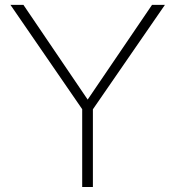

<svg xmlns="http://www.w3.org/2000/svg" viewBox="-20 -752 705 772"><path d="M353.5 0H310.5V-313L22 -732.4H74.2L332.5 -351.6L591.3 -732.4H643.1L353.5 -312.5Z"/></svg>

Font: Kumbh Sans ExtraLight
Style: Regular
Weight: 250
Version: Version 1.005